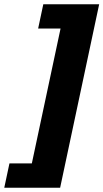

<svg xmlns="http://www.w3.org/2000/svg" viewBox="-114 -734 489 908"><path d="M170.4 153.8H-93.8L-69.3 38.6H36.6L172.4 -599.1H66.4L90.8 -713.9H355Z"/></svg>

Font: Open Sans Hebrew Condensed Extra Bold
Style: Italic
Weight: 800
Width: 3
Italic angle: -12°
Foundry: Ascender Corporation, Yanek Iontef
Version: Version 2.001;PS 002.001;hotconv 1.0.70;makeotf.lib2.5.58329